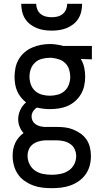

<svg xmlns="http://www.w3.org/2000/svg" viewBox="-20 -760 540 1003"><path d="M250 223Q225 223 200 220Q175 217 151.5 208Q128 199 107.5 184.5Q87 170 73 149Q59 128 52.5 103.5Q46 79 46 54Q46 37 49 20Q52 3 59.5 -13Q67 -29 78 -42Q89 -55 103 -65Q90 -79 82.5 -98Q75 -117 75 -137Q75 -162 86 -185.5Q97 -209 116 -225Q101 -237 89 -252Q77 -267 69.5 -284.5Q62 -302 59 -321Q56 -340 56 -359Q56 -383 61 -406.5Q66 -430 78 -450.5Q90 -471 108 -486.5Q126 -502 148 -511.5Q170 -521 193.5 -525.5Q217 -530 240 -530Q256 -530 271 -528Q286 -526 300 -523L309 -520H460V-450L402 -452Q415 -431 420 -407Q425 -383 425 -359Q425 -336 420 -312.5Q415 -289 403 -268.5Q391 -248 373 -232Q355 -216 333 -206.5Q311 -197 287.5 -193.5Q264 -190 240 -190Q223 -190 206.5 -192Q190 -194 173 -198Q161 -191 153 -178.5Q145 -166 145 -151Q145 -139 150.5 -128.5Q156 -118 166 -111Q176 -104 187.5 -101Q199 -98 211 -97Q212 -97 213 -97Q214 -97 215 -97Q218 -97 220.5 -97Q223 -97 226 -97H274Q297 -97 319 -94.5Q341 -92 362 -83.5Q383 -75 401.5 -62Q420 -49 432.5 -30Q445 -11 450 11Q455 33 455 56Q455 81 448.5 105.5Q442 130 427.5 150.5Q413 171 392.5 185.5Q372 200 348.5 208.5Q325 217 300 220Q275 223 250 223ZM240 -260Q261 -260 281.5 -265.5Q302 -271 317.5 -285Q333 -299 340 -319Q347 -339 347 -359Q347 -378 341 -397Q335 -416 321.5 -429.5Q308 -443 289.5 -449.5Q271 -456 251 -458H240Q240 -458 239.5 -458Q239 -458 239 -458Q219 -458 198.5 -452.5Q178 -447 163 -433Q148 -419 141 -399.5Q134 -380 134 -359Q134 -339 141 -319Q148 -299 163.5 -285Q179 -271 199.5 -265.5Q220 -260 240 -260ZM250 153Q273 153 295.5 148.5Q318 144 337 132Q356 120 367 99.5Q378 79 378 56Q378 37 370 19.5Q362 2 346 -8.5Q330 -19 311.5 -23Q293 -27 274 -27H226Q223 -27 220 -27Q217 -27 215 -27Q198 -26 181 -21Q164 -16 150.5 -5.5Q137 5 130.5 21Q124 37 124 54Q124 77 134.5 98Q145 119 163.5 131.5Q182 144 204.5 148.5Q227 153 250 153ZM250 -600Q230 -600 210 -603Q190 -606 171.5 -613.5Q153 -621 137 -633.5Q121 -646 110.5 -663Q100 -680 95.5 -700Q91 -720 91 -740H169Q169 -725 175 -710.5Q181 -696 193 -686.5Q205 -677 220 -673.5Q235 -670 250 -670Q265 -670 280 -673.5Q295 -677 307 -686.5Q319 -696 325 -710.5Q331 -725 331 -740H409Q409 -720 404.5 -700Q400 -680 389.5 -663Q379 -646 363 -633.5Q347 -621 328.5 -613.5Q310 -606 290 -603Q270 -600 250 -600Z"/></svg>

Font: Zed Mono
Style: Regular
Weight: 400
Monospace: yes
Designer: Belleve Invis
Foundry: Belleve Invis
Version: Version 1.0.0; ttfautohint (v1.8.4)